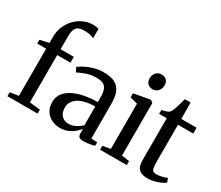

<svg xmlns="http://www.w3.org/2000/svg" viewBox="-138 -1170 1753 1520"><g transform="rotate(30 738.0 -410.0)"><path d="M31 0V-36L108.5 -48V-479H27V-513.5L108.5 -532V-585Q108.5 -638.5 127.5 -683.2Q146.5 -728 178.8 -760.8Q211 -793.5 251.5 -811.5Q292 -829.5 335 -829.5Q356.5 -829.5 369.2 -826.8Q382 -824 389 -821V-736Q379 -743 355 -748.8Q331 -754.5 298.5 -754Q267.5 -754.5 248 -745Q228.5 -735.5 219 -712.8Q209.5 -690 209.5 -649V-532.5H330.5V-479H209.5V-47L307 -36V0Z M516 10Q475.5 10 440.2 -6.5Q405 -23 383 -56Q361 -89 361 -139Q361 -187.5 388.5 -221.5Q416 -255.5 461.5 -276.8Q507 -298 562.5 -307.8Q618 -317.5 674 -318V-361.5Q674 -402 665.2 -428Q656.5 -454 634.2 -466.8Q612 -479.5 571 -479.5Q517 -479.5 475 -463.8Q433 -448 407 -434L386.5 -473Q400.5 -484.5 431.8 -501.8Q463 -519 506.5 -532.2Q550 -545.5 599.5 -545.5Q663 -545.5 701.2 -525.8Q739.5 -506 756.8 -464.5Q774 -423 774 -358V-41L828.5 -40V-7Q817.5 -4 801 -0.5Q784.5 3 766 5.5Q747.5 8 730 8Q703.5 8 691 -0.2Q678.5 -8.5 678.5 -36V-75Q668 -60.5 645.2 -40.2Q622.5 -20 589.8 -5Q557 10 516 10ZM558 -52Q588 -52 618.8 -67Q649.5 -82 674 -106V-277Q609 -276.5 563.2 -261Q517.5 -245.5 493.5 -217.2Q469.5 -189 469.5 -151.5Q469.5 -118.5 481.2 -96.2Q493 -74 513 -63Q533 -52 558 -52Z M878 0V-36L949 -48V-461.5L880 -479.5V-517L1021.5 -542.5H1031.5L1051.5 -526.5V-47.5L1122 -36V0ZM996 -622Q967.5 -622 951.2 -640Q935 -658 935 -686Q935 -716.5 953.2 -738Q971.5 -759.5 1004 -759.5H1005Q1033.5 -759.5 1049.8 -741.8Q1066 -724 1066 -696Q1066 -665.5 1047.5 -643.8Q1029 -622 997 -622Z M1313 9.5Q1264.5 9.5 1237.5 -13.5Q1210.5 -36.5 1210.5 -97.5V-479.5H1141V-514Q1149.5 -516.5 1160.8 -519.5Q1172 -522.5 1182.5 -525.8Q1193 -529 1198.5 -532.5Q1205 -536.5 1209.8 -542Q1214.5 -547.5 1218.5 -554.8Q1222.5 -562 1226.5 -571.5Q1231 -583 1237.2 -603.2Q1243.5 -623.5 1249.5 -645.2Q1255.5 -667 1259.5 -682H1312L1313 -532.5H1453V-479.5H1313.5V-146.5Q1313.5 -104.5 1317.5 -85Q1321.5 -65.5 1332.2 -59.8Q1343 -54 1362.5 -54Q1385 -54 1412.8 -61Q1440.5 -68 1455 -75.5L1468.5 -40Q1454.5 -28.5 1429.8 -17Q1405 -5.5 1375 2Q1345 9.5 1313 9.5Z"/></g></svg>

Font: Merriweather 72pt
Style: Regular
Weight: 400
Version: Version 2.100